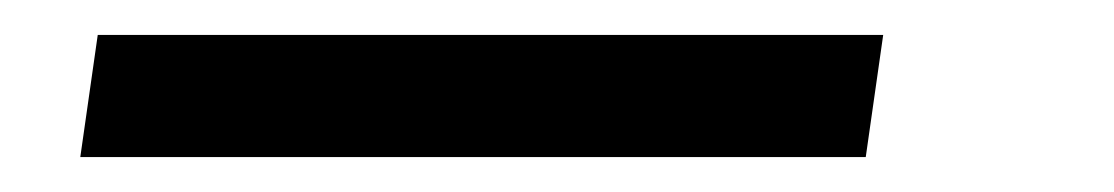

<svg xmlns="http://www.w3.org/2000/svg" viewBox="-20 -20 638 110"><path d="M26 70 36 0H486L476 70Z"/></svg>

Font: Plus Jakarta Sans
Style: Italic
Weight: 400
Italic angle: -8°
Designer: Gumpita Rahayu
Foundry: Tokotype
Version: Version 2.006